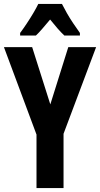

<svg xmlns="http://www.w3.org/2000/svg" viewBox="-20 -953 507 973"><path d="M235 -424 326 -714H467L302 -275V0H165V-271L0 -714H143ZM294 -933Q305 -911 319 -886.5Q333 -862 350 -836.5Q367 -811 385 -786V-773H306Q290 -788 272 -808.5Q254 -829 234 -854Q213 -829 194.5 -807.5Q176 -786 162 -773H82V-786Q97 -806 115 -833Q133 -860 149 -887Q165 -914 174 -933Z"/></svg>

Font: Noto Sans Display ExtraCondensed
Style: Bold
Weight: 700
Width: 2
Designer: Monotype Design Team
Foundry: Monotype Imaging Inc.
Version: Version 2.003